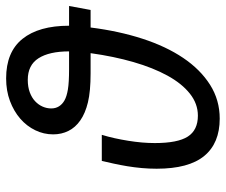

<svg xmlns="http://www.w3.org/2000/svg" viewBox="-76 -663 748 636"><g transform="rotate(-90 298.0 -345.0)"><path d="M524.9 -418.9Q513.2 -325.7 487.8 -247.3Q462.4 -168.9 424.1 -112.1Q385.7 -55.2 335.2 -23.2Q284.7 8.8 223.1 8.8Q141.6 8.8 99.4 -42.5Q57.1 -93.8 57.1 -200.2Q57.1 -224.6 59.3 -249.3Q61.5 -273.9 65.4 -297.4Q69.3 -320.8 74 -342.3Q78.6 -363.8 83 -381.8H169.4Q163.1 -361.3 158.2 -339.1Q153.3 -316.9 149.7 -294.2Q146 -271.5 144 -249Q142.1 -226.6 142.1 -206.1Q142.1 -130.4 163.6 -96.9Q185.1 -63.5 232.9 -63.5Q272.5 -63.5 305.9 -90.1Q339.4 -116.7 365.5 -164.3Q391.6 -211.9 410.4 -276.9Q429.2 -341.8 439.9 -418.9H373Q313.5 -418.9 277.1 -427.7Q240.7 -436.5 217.3 -452.9Q193.8 -469.2 182.4 -492.2Q170.9 -515.1 170.9 -543Q170.9 -574.2 184.6 -602.3Q198.2 -630.4 222.9 -651.9Q247.6 -673.3 281.5 -686Q315.4 -698.7 356.4 -698.7Q443.8 -698.7 487.3 -644.5Q530.8 -590.3 530.8 -490.2H596.2L583 -418.9ZM445.8 -490.2Q445.8 -555.7 423.1 -591.3Q400.4 -627 351.6 -627Q328.1 -627 310.3 -620.4Q292.5 -613.8 280.8 -602.8Q269 -591.8 262.9 -577.9Q256.8 -564 256.8 -549.3Q256.8 -534.7 263.7 -523.7Q270.5 -512.7 283.4 -505.4Q296.4 -498 319.6 -494.1Q342.8 -490.2 386.7 -490.2Z"/></g></svg>

Font: Code New Roman
Style: Italic
Weight: 400
Italic angle: -11°
Monospace: yes
Designer: Sam Radian
Foundry: Code New Roman
Version: Version 1.508 October 19, 2014